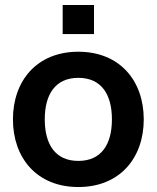

<svg xmlns="http://www.w3.org/2000/svg" viewBox="-20 -740 630 772"><path d="M295 12C462 12 558 -105 558 -260C558 -415 462 -532 295 -532C128 -532 32 -415 32 -260C32 -105 128 12 295 12ZM295 -93C202 -93 160 -160 160 -260C160 -360 202 -427 295 -427C388 -427 430 -360 430 -260C430 -160 388 -93 295 -93ZM232 -603H358V-720H232Z"/></svg>

Font: Aspekta 600
Style: Regular
Weight: 600
Designer: Ivo Dolenc
Version: Version 2.100